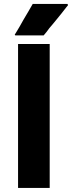

<svg xmlns="http://www.w3.org/2000/svg" viewBox="-20 -930 360 960"><path d="M149.4 -910.2Q154.3 -910.2 160.2 -910.2Q166 -910.2 170.9 -910.2Q183.6 -910.2 195.3 -910.2Q208 -910.2 219.7 -910.2Q231.4 -910.2 244.1 -910.2Q255.9 -910.2 267.6 -910.2Q280.3 -910.2 293 -910.2Q305.7 -910.2 317.4 -910.2Q318.4 -908.2 320.3 -904.3Q317.4 -900.4 311.5 -893.6Q299.8 -877.9 287.1 -862.3Q274.4 -846.7 261.7 -831.1Q252.9 -820.3 244.1 -809.6Q235.4 -799.8 226.6 -789.1Q219.7 -779.3 212.9 -770.5Q205.1 -761.7 198.2 -752.9Q196.3 -752.9 195.3 -752.9Q194.3 -752.9 193.4 -752.9Q178.7 -752.9 165 -752.9Q151.4 -752.9 136.7 -752.9Q127 -752.9 117.2 -752.9Q107.4 -752.9 97.7 -752.9Q87.9 -752.9 77.1 -752.9Q66.4 -752.9 56.6 -752.9Q55.7 -753.9 53.7 -756.8Q56.6 -760.7 60.5 -767.6Q69.3 -783.2 79.1 -798.8Q87.9 -814.5 96.7 -830.1Q103.5 -840.8 109.4 -851.6Q115.2 -862.3 122.1 -873Q127 -881.8 132.8 -891.6Q137.7 -900.4 143.6 -910.2Q144.5 -910.2 146.5 -910.2Q147.5 -910.2 149.4 -910.2ZM80.1 -710Q85 -710 89.8 -710Q94.7 -710 99.6 -710Q110.4 -710 121.1 -710Q131.8 -710 142.6 -710Q153.3 -710 164.1 -710Q174.8 -710 185.5 -710Q196.3 -710 207 -710Q217.8 -710 228.5 -710Q228.5 -707 228.5 -705.1Q228.5 -702.1 228.5 -700.2Q228.5 -620.1 228.5 -541Q228.5 -460.9 228.5 -381.8Q228.5 -327.1 228.5 -272.5Q228.5 -217.8 228.5 -163.1Q228.5 -120.1 228.5 -77.1Q228.5 -33.2 228.5 9.8Q225.6 9.8 223.6 9.8Q220.7 9.8 217.8 9.8Q202.1 9.8 186.5 9.8Q170.9 9.8 155.3 9.8Q144.5 9.8 133.8 9.8Q123 9.8 112.3 9.8Q101.6 9.8 90.8 9.8Q81.1 9.8 70.3 9.8Q70.3 7.8 70.3 4.9Q70.3 2.9 70.3 0Q70.3 -80.1 70.3 -159.2Q70.3 -238.3 70.3 -318.4Q70.3 -373 70.3 -427.7Q70.3 -482.4 70.3 -537.1Q70.3 -580.1 70.3 -623Q70.3 -667 70.3 -710Q72.3 -710 75.2 -710Q78.1 -710 80.1 -710Z"/></svg>

Font: LeFont
Style: Bold
Weight: 800
Designer: Leryon MEDIA
Version: Version 1.0